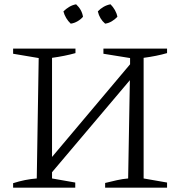

<svg xmlns="http://www.w3.org/2000/svg" viewBox="-20 -873 841 893"><path d="M41 0V-21Q69 -30 96.5 -35.5Q124 -41 151 -43L160 -603L41 -623V-647H331V-626Q306 -619 278.5 -613.5Q251 -608 222 -604V-143L585 -574V-603L461 -623V-647H757V-626Q733 -619 705.5 -613.5Q678 -608 648 -604V-43L757 -24V0H469V-22Q497 -29 524 -35Q551 -41 576 -43L584 -500L222 -72V-43L330 -24V0ZM334 -853Q361 -828 366 -795Q356 -783 340.5 -774Q325 -765 309 -763Q297 -774 288 -789Q279 -804 275 -820Q287 -832 302 -841Q317 -850 334 -853ZM494 -853Q506 -841 514.5 -826Q523 -811 526 -795Q515 -783 500 -774Q485 -765 469 -763Q443 -785 435 -820Q446 -832 461.5 -841Q477 -850 494 -853Z"/></svg>

Font: Piazzolla SC Light
Style: Regular
Weight: 300
Designer: Juan Pablo del Peral
Foundry: Huerta Tipografica
Version: Version 1.330